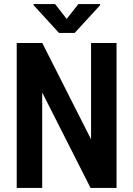

<svg xmlns="http://www.w3.org/2000/svg" viewBox="-20 -922 654 942"><path d="M551.8 -710.9V0H424.3L187 -468.3V0H62V-710.9H187.5L426.8 -238.3V-710.9ZM250.5 -901.9 307.1 -829.1 364.3 -901.9H471.2V-896.5L346.2 -760.3H269.5L144.5 -897V-901.9Z"/></svg>

Font: Roboto Condensed SemiBold
Style: Regular
Weight: 600
Designer: Christian Robertson
Foundry: Google
Version: Version 3.008; 2023